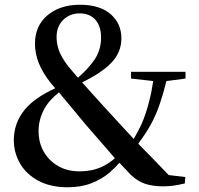

<svg xmlns="http://www.w3.org/2000/svg" viewBox="-20 -771 836 807"><path d="M264.2 16.1Q192.9 16.1 141.8 -11Q90.8 -38.1 64.5 -83.5Q38.1 -128.9 38.1 -182.1Q38.1 -253.9 84 -310.1Q125 -359.9 211.9 -399.9Q204.1 -410.2 195.8 -418.9Q159.2 -464.8 143.1 -505.4Q127 -545.9 127 -586.9Q127 -663.1 179.9 -707Q232.9 -751 315.9 -751Q399.9 -751 445.1 -711.4Q490.2 -671.9 490.2 -609.9Q490.2 -547.9 443.8 -502.9Q401.9 -461.9 325.2 -424.8Q335.9 -413.1 349.1 -397.9Q374 -371.1 412.1 -328.1Q450.2 -286.1 482.9 -251Q513.2 -217.8 542 -187Q561 -219.2 575.2 -250Q594.2 -293.9 606.9 -345.2Q617.2 -383.8 624 -430.2L530.8 -440.9V-469.2H759.8V-440.9L679.2 -430.2Q667 -378.9 652.8 -337.9Q636.2 -287.1 610.8 -242.2Q590.8 -207 561 -167Q588.9 -139.2 619.1 -107.9Q649.9 -75.2 689 -35.2L758.8 -26.9L756.8 0Q729 6.8 708 9.5Q687 12.2 666 12.2Q624 12.2 592 2.2Q560.1 -7.8 530.8 -35.2Q505.9 -61 481.9 -86.9Q463.9 -65.9 441.9 -46.9Q408.2 -18.1 364.5 -1Q320.8 16.1 264.2 16.1ZM228 -382.8Q185.1 -349.1 165 -311Q142.1 -267.1 142.1 -220.2Q142.1 -171.9 163.6 -134Q185.1 -96.2 223.6 -73.5Q262.2 -50.8 314 -50.8Q365.2 -50.8 405.8 -68.8Q437 -83 462.9 -106Q444.8 -126 429.2 -145Q381.8 -199.2 337.9 -250Q305.2 -290 282 -317.6Q258.8 -345.2 238.8 -369.1Q232.9 -376 228 -382.8ZM308.1 -444.8Q351.1 -481.9 377 -520Q404.8 -561 404.8 -612.8Q404.8 -661.1 380.9 -688Q356.9 -714.8 314.9 -714.8Q273.9 -714.8 245.8 -687.5Q217.8 -660.2 217.8 -615.2Q217.8 -587.9 227.3 -560.1Q236.8 -532.2 266.1 -493.2Q286.1 -470.2 304.2 -448.2Q306.2 -445.8 308.1 -444.8Z"/></svg>

Font: Dream Han Serif CN W16
Style: Regular
Weight: 625
Designer: Adobe
Foundry: Pal3love
Version: Version 3.00; Sans 2.004; Serif 2.001